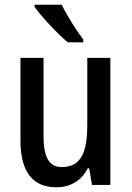

<svg xmlns="http://www.w3.org/2000/svg" viewBox="-20 -786 559 816"><path d="M242 -766H127V-757C154 -717 227 -640 268 -606H334V-618C306 -654 264 -721 242 -766ZM449 -540H351V-259C351 -138 325 -76 242 -76C189 -76 165 -118 165 -207V-540H67V-188C67 -61 115 10 220 10C277 10 326 -17 353 -71H359L371 0H449Z"/></svg>

Font: Noto Sans Sinhala UI Condensed Medium
Style: Regular
Weight: 500
Width: 3
Designer: Jelle Bosma - Monotype Design Team
Foundry: Monotype Imaging Inc.
Version: Version 2.006